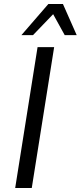

<svg xmlns="http://www.w3.org/2000/svg" viewBox="-20 -941 404 961"><path d="M56 0 168 -705H251L139 0ZM87 -765 222 -921H295L364 -765H304L246 -870L145 -765Z"/></svg>

Font: Nunito Sans 7pt Condensed
Style: Italic
Weight: 400
Width: 3
Italic angle: -9°
Designer: Vernon Adams
Foundry: Vernon Adams
Version: Version 3.101;gftools[0.9.27]